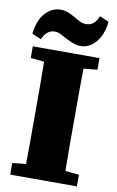

<svg xmlns="http://www.w3.org/2000/svg" viewBox="-95 -910 585 961"><g transform="rotate(10 197.5 -429.5)"><path d="M28 -593V-652H367V-593L297 -586Q296 -526 296 -465Q296 -404 296 -342V-311Q296 -250 296 -188.5Q296 -127 297 -66L367 -59V0H28V-59L97 -66Q98 -126 98 -187.5Q98 -249 98 -310V-342Q98 -403 98 -464Q98 -525 97 -586ZM15 -714Q23 -784 56.5 -820.5Q90 -857 134 -857Q156 -857 174 -849.5Q192 -842 207 -833Q222 -824 237.5 -816Q253 -808 271 -808Q314 -808 333 -859L380 -839Q372 -770 339 -732.5Q306 -695 264 -695Q244 -695 224.5 -702.5Q205 -710 189 -718Q173 -726 157.5 -735Q142 -744 123 -744Q102 -744 86.5 -730.5Q71 -717 62 -694Z"/></g></svg>

Font: Source Serif Pro Black
Style: Regular
Weight: 900
Designer: Frank Grießhammer
Foundry: Adobe Systems Incorporated
Version: Version 3.001;hotconv 1.0.111;makeotfexe 2.5.65597